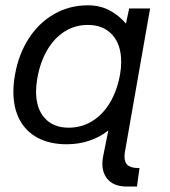

<svg xmlns="http://www.w3.org/2000/svg" viewBox="-20 -532 640 724"><path d="M311.5 -512Q357 -512 392.8 -493Q428.5 -474 455 -443L467 -500H546L451 41Q449.5 51 449.5 58.5Q449.5 82.5 463.8 92.5Q478 102.5 506 101.5L496.5 171.5H459.5Q413.5 171.5 389.8 148Q366 124.5 366 85Q366 74.5 368.5 59.5L388.5 -40Q356 -14.5 316.2 -1.2Q276.5 12 231.5 12Q168.5 12 123.2 -11.8Q78 -35.5 54.2 -80Q30.5 -124.5 30.5 -186Q30.5 -216.5 36.5 -250Q50 -327 88.2 -386.5Q126.5 -446 184.2 -479Q242 -512 311.5 -512ZM116 -186.5Q116 -122.5 148.8 -86.5Q181.5 -50.5 239 -50.5Q287 -50.5 327 -74.8Q367 -99 394.2 -144.2Q421.5 -189.5 432.5 -250Q437 -275.5 437 -298.5Q437 -364 403.2 -401Q369.5 -438 311 -438Q263.5 -438 224.2 -413.5Q185 -389 158.2 -343.5Q131.5 -298 120.5 -236Q116 -210 116 -186.5Z"/></svg>

Font: JuliaMono Medium
Style: Italic
Weight: 500
Italic angle: -9°
Monospace: yes
Designer: cormullion
Foundry: corm
Version: Version 0.054; ttfautohint (v1.8.4)